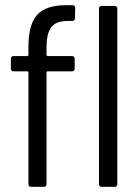

<svg xmlns="http://www.w3.org/2000/svg" viewBox="-20 -723 543 743"><path d="M90 -538V-510C90 -508 88 -506 86 -506H32C26 -506 22 -502 22 -496V-457C22 -451 26 -447 32 -447H86C88 -447 90 -445 90 -443V-10C90 -4 94 0 100 0H150C156 0 160 -4 160 -10V-443C160 -445 162 -447 164 -447H259C265 -447 269 -451 269 -457V-496C269 -502 265 -506 259 -506H164C162 -506 160 -508 160 -510V-535C160 -608 178 -642 243 -642H260C266 -642 270 -645 270 -652L271 -693C271 -699 267 -703 261 -703H239C127 -703 90 -654 90 -538ZM363 -690V-10C363 -4 367 0 373 0H424C430 0 434 -4 434 -10V-690C434 -696 430 -700 424 -700H373C367 -700 363 -696 363 -690Z"/></svg>

Font: Barlow Semi Condensed
Style: Regular
Weight: 400
Width: 4
Designer: Jeremy Tribby
Foundry: Tribby Type
Version: Version 1.422;hotconv 1.0.109;makeotfexe 2.5.65596